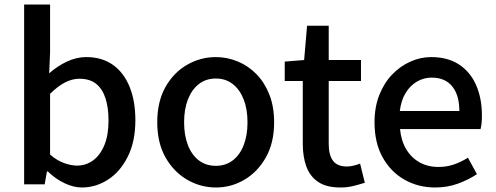

<svg xmlns="http://www.w3.org/2000/svg" viewBox="-20 -817 2198 851"><path d="M343 14Q306 14 266 -5Q226 -24 192 -57H188L178 0H87V-797H202V-586L198 -492Q234 -524 276.5 -544Q319 -564 362 -564Q432 -564 480.5 -529.5Q529 -495 554.5 -432Q580 -369 580 -284Q580 -190 546.5 -123Q513 -56 459 -21Q405 14 343 14ZM321 -83Q361 -83 392.5 -106Q424 -129 442.5 -173.5Q461 -218 461 -282Q461 -340 447.5 -381.5Q434 -423 406 -445.5Q378 -468 332 -468Q300 -468 268 -451.5Q236 -435 202 -401V-132Q233 -105 264.5 -94Q296 -83 321 -83Z M937 14Q869 14 809.5 -20.5Q750 -55 713.5 -119.5Q677 -184 677 -275Q677 -367 713.5 -431.5Q750 -496 809.5 -530Q869 -564 937 -564Q987 -564 1034 -544.5Q1081 -525 1117 -488Q1153 -451 1174 -397.5Q1195 -344 1195 -275Q1195 -184 1158.5 -119.5Q1122 -55 1063.5 -20.5Q1005 14 937 14ZM937 -82Q980 -82 1011.5 -106Q1043 -130 1060 -173.5Q1077 -217 1077 -275Q1077 -333 1060 -376.5Q1043 -420 1011.5 -444.5Q980 -469 937 -469Q893 -469 861.5 -444.5Q830 -420 813 -376.5Q796 -333 796 -275Q796 -217 813 -173.5Q830 -130 861.5 -106Q893 -82 937 -82Z M1489 14Q1427 14 1390.5 -10.5Q1354 -35 1338 -78.5Q1322 -122 1322 -180V-458H1242V-544L1328 -551L1341 -703H1437V-551H1580V-458H1437V-179Q1437 -130 1456 -104.5Q1475 -79 1518 -79Q1532 -79 1548 -83Q1564 -87 1576 -92L1597 -7Q1575 0 1547.5 7Q1520 14 1489 14Z M1909 14Q1834 14 1773 -20.5Q1712 -55 1676 -119.5Q1640 -184 1640 -275Q1640 -342 1661 -395.5Q1682 -449 1718 -486.5Q1754 -524 1799 -544Q1844 -564 1891 -564Q1964 -564 2014 -531.5Q2064 -499 2090 -440.5Q2116 -382 2116 -304Q2116 -287 2114.5 -271.5Q2113 -256 2110 -245H1753Q1758 -193 1780.5 -155.5Q1803 -118 1839.5 -97.5Q1876 -77 1923 -77Q1960 -77 1992 -88Q2024 -99 2054 -118L2094 -45Q2056 -20 2009.5 -3Q1963 14 1909 14ZM1752 -325H2016Q2016 -395 1984.5 -434Q1953 -473 1893 -473Q1859 -473 1829 -456Q1799 -439 1778.5 -406Q1758 -373 1752 -325Z"/></svg>

Font: Noto Sans JP Thin Medium
Style: Regular
Weight: 500
Version: Version 2.004-H2;hotconv 1.0.118;makeotfexe 2.5.65603